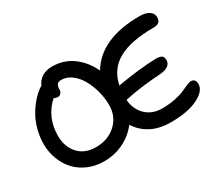

<svg xmlns="http://www.w3.org/2000/svg" viewBox="-127 -990 1453 1278"><g transform="rotate(-30 599.0 -350.5)"><path d="M355 9.8Q290 9.8 234.9 -13.7Q179.7 -37.1 142.1 -77.4Q104.5 -117.7 83.3 -172.9Q62 -228 62 -290Q62 -342.8 74.7 -392.8Q87.4 -442.9 106.9 -480.7Q126.5 -518.6 151.6 -550.8Q176.8 -583 199.7 -603.5Q222.7 -624 244.1 -636.2Q257.8 -669.9 289.3 -690.4Q320.8 -710.9 367.2 -710.9Q456.5 -710.9 524.4 -661.6Q592.3 -612.3 631.8 -527.8Q741.2 -710 1041 -710Q1087.9 -710 1113.5 -692.1Q1139.2 -674.3 1139.2 -646Q1139.2 -597.2 1086.9 -597.2Q907.7 -597.2 812.3 -543.9Q716.8 -490.7 693.8 -377Q861.3 -406.2 987.8 -410.2Q1023.9 -410.2 1036.9 -400.9Q1049.8 -391.6 1049.8 -368.2Q1049.8 -339.4 1026.9 -324.5Q1003.9 -309.6 966.8 -307.1Q798.8 -296.4 687 -270Q692.9 -194.3 741.5 -148.2Q790 -102.1 865.2 -102.1Q919.4 -102.1 965.8 -111.8Q1012.2 -121.6 1037.1 -133.1Q1062 -144.5 1084.5 -154.3Q1106.9 -164.1 1118.2 -164.1Q1154.8 -164.1 1154.8 -123Q1154.8 -70.8 1078.4 -32Q1002 6.8 868.2 6.8Q782.7 6.8 719.5 -26.1Q656.2 -59.1 620.1 -118.2Q575.7 -59.1 506.3 -24.7Q437 9.8 355 9.8ZM171.9 -290Q171.9 -207 220.5 -153.1Q269 -99.1 355 -99.1Q447.3 -99.1 508.5 -155Q569.8 -210.9 569.8 -299.8Q569.8 -352.1 555.7 -405.5Q541.5 -459 516.8 -503.2Q492.2 -547.4 455.3 -575.2Q418.5 -603 377 -603Q352.5 -603 343.8 -590.3Q335 -577.6 335 -554.2Q335 -536.1 325 -525.6Q314.9 -515.1 301.8 -515.1Q286.1 -515.1 272 -522.9Q171.9 -432.1 171.9 -290Z"/></g></svg>

Font: Shantell Sans Irregular
Style: Regular
Weight: 500
Designer: Stephen Nixon, Anya Danilova, Shantell Martin
Foundry: Arrow Type
Version: Version 1.006;[9816181b4]